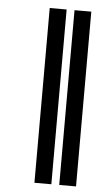

<svg xmlns="http://www.w3.org/2000/svg" viewBox="-52 -725 390 768"><g transform="rotate(5 143.5 -341.0)"><path d="M283.2 9.8H215.8V-691.9H283.2ZM184.1 9.8H116.2V-691.9H184.1Z"/></g></svg>

Font: Linear Smooth
Style: Bold
Weight: 700
Designer: Philipp H. Poll, Flanker
Foundry: Philipp H. Poll, reworked by Flanker
Version: Version 1.061 | FøM Fix